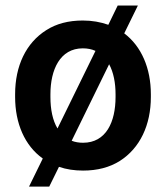

<svg xmlns="http://www.w3.org/2000/svg" viewBox="-20 -613 604 701"><path d="M35.2 -258.8C35.2 -162.6 70.3 -81.1 136.2 -34.2L85.9 68.4H159.7L195.3 -3.9C222.2 5.4 251.5 9.8 283.2 9.8C335.4 9.8 380.4 -2 417.5 -25.4C491.2 -72.3 530.8 -156.7 530.8 -258.8V-269C530.8 -363.3 496.6 -443.8 433.6 -491.2L483.4 -592.8H409.7L375.5 -522.5C346.7 -532.7 315.9 -538.1 282.2 -538.1C230 -538.1 185.5 -526.4 148.9 -502.9C74.7 -456.1 35.2 -372.1 35.2 -269ZM164.1 -269C164.1 -358.4 199.2 -436.5 282.2 -436.5C299.3 -436.5 314.5 -433.6 328.6 -427.2L189.9 -144C171.9 -173.8 164.1 -214.4 164.1 -258.8ZM401.9 -258.8C401.9 -167.5 367.2 -91.8 283.2 -91.8C268.1 -91.8 253.9 -94.2 241.7 -99.1L378.4 -378.4C394.5 -349.1 401.9 -310.1 401.9 -269Z"/></svg>

Font: Vazirmatn SemiBold
Style: Regular
Weight: 600
Designer: Saber Rastikerdar
Foundry: Saber Rastikerdar
Version: Version 33.003